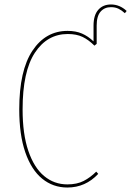

<svg xmlns="http://www.w3.org/2000/svg" viewBox="-20 -829 586 858"><path d="M546 -780 538 -770Q524 -783 509.5 -790Q495 -797 476 -797Q447 -797 429.5 -777Q412 -757 412 -715V-633L402 -625Q376 -651 349 -664Q322 -677 283 -677Q191 -677 136 -593.5Q81 -510 81 -340Q81 -230 106.5 -155Q132 -80 177 -42.5Q222 -5 281 -5Q324 -5 354 -20.5Q384 -36 410 -62L419 -52Q362 9 281 9Q217 9 168.5 -30.5Q120 -70 93 -148.5Q66 -227 66 -340Q66 -514 125 -602.5Q184 -691 282 -691Q319 -691 346.5 -679Q374 -667 398 -644V-715Q398 -761 419 -785Q440 -809 476 -809Q515 -809 546 -780Z"/></svg>

Font: Fira Sans Compressed Hair
Style: Regular
Weight: 100
Width: 1
Designer: bBox Type GmbH & Carrois Corporate GbR & Edenspiekermann AG
Foundry: bBox Type GmbH & Carrois Corporate GbR & Edenspiekermann AG
Version: Version 4.301